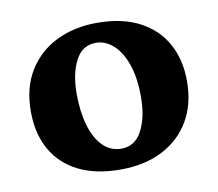

<svg xmlns="http://www.w3.org/2000/svg" viewBox="-60 -537 698 615"><g transform="rotate(-10 289.0 -229.0)"><path d="M285.2 9Q204 9 147.9 -19.6Q91.8 -48.2 62.9 -100.5Q34 -152.8 34 -223.6Q34 -301.2 67.8 -355.8Q101.6 -410.4 159.8 -438.7Q218 -467 290.6 -467Q374.2 -467 430.4 -437Q486.6 -407 515.1 -354.7Q543.6 -302.4 543.6 -233.8Q543.6 -158.8 511.8 -104.7Q480 -50.6 422.3 -20.8Q364.6 9 285.2 9ZM299.8 -56.4Q344.2 -56.4 366.9 -99.9Q389.6 -143.4 389.6 -209.2Q389.6 -273 373.8 -316.7Q358 -360.4 332.4 -382.5Q306.8 -404.6 277.6 -404.6Q232.2 -404.6 210.3 -361.5Q188.4 -318.4 188.4 -254.8Q188.4 -196.4 201.3 -151.8Q214.2 -107.2 239.1 -81.8Q264 -56.4 299.8 -56.4Z"/></g></svg>

Font: Vollkorn
Style: Regular
Weight: 400
Designer: Friedrich Althausen
Foundry: Friedrich Althausen
Version: Version 4.104